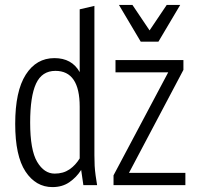

<svg xmlns="http://www.w3.org/2000/svg" viewBox="-20 -755 817 783"><path d="M42 -250Q42 -383 85 -450.5Q128 -518 202 -518Q273 -518 305 -461V-717L365 -731V-122Q365 -97 366 -79Q367 -61 370 -39L376 0H320L311 -62Q292 -32 263 -12Q234 8 194 8Q126 8 84 -55.5Q42 -119 42 -250ZM103 -255Q103 -143 131.5 -95Q160 -47 203 -47Q238 -47 263 -64Q288 -81 305 -109V-320Q305 -466 206 -466Q151 -466 127 -414Q103 -362 103 -255ZM443 -40 666 -460H451V-510H728V-470L506 -50H736V0H443ZM715 -735 626 -585H554L465 -735H520L590 -631L660 -735Z"/></svg>

Font: Radio Canada Condensed Light
Style: Regular
Weight: 300
Width: 3
Designer: Charles Daoud, Etienne Aubert Bonn, Alexandre Saumier Demers, Jacques Le Bailly
Foundry: Radio-Canada
Version: Version 2.104; ttfautohint (v1.8.4.7-5d5b);gftools[0.9.28.de